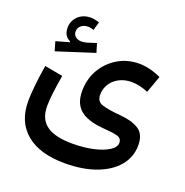

<svg xmlns="http://www.w3.org/2000/svg" viewBox="-144 -735 1046 1086"><g transform="rotate(20 379.0 -192.5)"><path d="M271.5 -595.7C253.4 -601.6 236.3 -605.5 220.2 -605.5C189.5 -605.5 164.6 -596.2 144.5 -577.6C124.5 -558.6 114.7 -535.2 114.7 -507.3C114.7 -474.1 127.9 -451.2 154.8 -439V-434.1L75.7 -411.6L91.8 -356.4L316.9 -428.7L300.8 -482.4L249 -465.8C237.3 -462.4 225.6 -460.4 214.4 -460.4C185.1 -460.4 164.6 -477.1 164.6 -502.9C164.6 -531.7 189.5 -552.2 223.1 -552.2C234.4 -552.2 245.6 -549.3 256.8 -545.4ZM698.7 -422.4C652.8 -443.8 608.4 -454.6 565.9 -454.6C519.5 -454.6 477.1 -443.4 439 -420.9C400.9 -397.9 370.6 -367.7 348.1 -329.1C325.7 -290.5 314.5 -247.1 314.5 -198.7C314.5 -83.5 391.1 -48.8 513.2 -40C540.5 -38.6 564 -35.2 583.5 -30.3C603 -25.4 612.8 -13.7 612.8 4.9C612.8 22.9 601.6 39.1 579.1 53.2C534.2 82 455.6 100.1 364.3 100.1C223.1 100.1 157.7 52.2 157.7 -50.8C157.7 -73.7 159.7 -100.1 163.1 -128.9C166.5 -157.7 171.9 -194.8 179.7 -240.2L70.3 -260.3C63 -217.8 57.6 -177.2 53.7 -138.7C49.3 -99.6 47.4 -66.9 47.4 -41C47.4 42.5 74.7 106.4 129.4 151.9C183.6 196.8 261.2 219.2 361.8 219.2C431.6 219.2 493.7 209.5 547.4 189.9C654.3 150.4 718.3 77.6 718.3 -17.6C718.3 -62.5 704.6 -93.8 676.8 -111.3C648.9 -128.9 612.3 -139.6 566.9 -143.1C515.1 -147.5 477.5 -153.8 453.6 -161.6C429.7 -168.9 417.5 -186.5 417.5 -213.4C417.5 -288.6 480.5 -342.3 560.1 -342.3C593.3 -342.3 627 -335 661.6 -319.8Z"/></g></svg>

Font: Estedad SemiBold
Style: Regular
Weight: 600
Designer: Amin Abedi
Version: Version 7.3